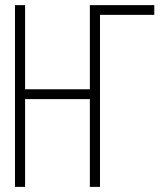

<svg xmlns="http://www.w3.org/2000/svg" viewBox="-20 -731 640 751"><path d="M78.1 -381.8V-710.9H38.6V0H78.1V-343.3H331.5V0H371.1V-672.9H583.5V-710.9H331.5V-381.8Z"/></svg>

Font: Roboto Mono ExtraLight
Style: Regular
Weight: 250
Monospace: yes
Designer: Google
Version: Version 3.000